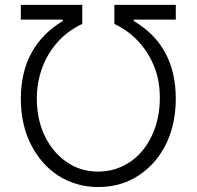

<svg xmlns="http://www.w3.org/2000/svg" viewBox="-20 -747 796 777"><path d="M64.3 -347.7Q64.6 -455.6 108.1 -534.3Q151.6 -612.9 234.4 -661.9V-667.6H64.3V-727.3H312.9V-650.2Q268.5 -629.6 234.2 -598Q199.9 -566.4 176.5 -527Q153.1 -487.6 141 -442.1Q128.9 -396.7 128.9 -348Q128.9 -310.7 135.8 -274.3Q142.8 -237.9 157.5 -204.7Q172.2 -171.5 194.8 -142.8Q217.3 -114 248.6 -92Q304.7 -52.6 377.8 -52.6Q418 -52.9 451.9 -64.6Q485.8 -76.3 513.5 -96.6Q541.2 -116.8 562.3 -144.7Q583.5 -172.6 597.8 -205.3Q612.2 -237.9 619.5 -274.3Q626.8 -310.7 626.8 -348Q627.5 -422.6 602.3 -482.2Q589.8 -512.1 572.8 -537.6Q555.8 -563.2 535.2 -584.3Q514.6 -605.5 491.3 -622Q468 -638.5 442.8 -650.2V-727.3H691.4V-667.6H521.3V-661.9Q604.8 -613.3 647.9 -535Q691.1 -456.7 691.4 -347.7Q691.4 -301.1 682.7 -256.4Q674 -211.6 655.5 -171.5Q637.1 -131.4 608.5 -96.9Q579.9 -62.5 539.8 -36.2Q469.1 9.9 377.8 9.9Q332 9.9 291.4 -2Q250.7 -13.8 215.9 -36.2Q181.1 -58.6 153.1 -90.7Q125 -122.9 104.8 -163Q64.3 -243.6 64.3 -347.7Z"/></svg>

Font: Inter P Light
Style: Regular
Weight: 300
Designer: Rasmus Andersson
Foundry: rsms
Version: Version 3.018;git-588b23468